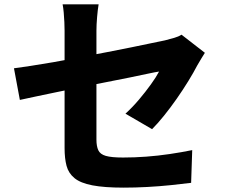

<svg xmlns="http://www.w3.org/2000/svg" viewBox="-20 -814 1040 880"><path d="M276 -135Q276 -154 276 -193Q276 -232 276 -281.5Q276 -331 276 -386Q276 -441 276 -495Q276 -549 276 -595.5Q276 -642 276 -673Q276 -690 275 -712.5Q274 -735 272 -757Q270 -779 267 -794H432Q428 -771 425 -735.5Q422 -700 422 -673Q422 -642 422 -601Q422 -560 422 -513.5Q422 -467 422 -419Q422 -371 422 -326Q422 -281 422 -242Q422 -203 422 -174Q422 -144 430.5 -125.5Q439 -107 465 -99.5Q491 -92 544 -92Q596 -92 650 -96Q704 -100 758 -108Q812 -116 861 -126L856 24Q816 29 763.5 34.5Q711 40 655 43Q599 46 547 46Q458 46 403.5 35.5Q349 25 321.5 2.5Q294 -20 285 -54Q276 -88 276 -135ZM919 -572Q912 -561 902 -544.5Q892 -528 884 -514Q868 -483 843.5 -443Q819 -403 790 -361.5Q761 -320 731.5 -283.5Q702 -247 677 -222L555 -293Q587 -322 617 -357.5Q647 -393 671.5 -427Q696 -461 709 -486Q694 -484 659 -476.5Q624 -469 575.5 -459Q527 -449 469.5 -438Q412 -427 353.5 -415Q295 -403 241 -392Q187 -381 143 -371.5Q99 -362 71 -356L44 -501Q74 -505 120.5 -512Q167 -519 224.5 -529Q282 -539 344.5 -551Q407 -563 467.5 -574.5Q528 -586 581.5 -597Q635 -608 675.5 -616.5Q716 -625 736 -629Q759 -635 778.5 -640.5Q798 -646 812 -655Z"/></svg>

Font: Noto Sans JP ExtraBold
Style: Regular
Weight: 800
Designer: Ryoko NISHIZUKA  (kana, bopomofo & ideographs); Paul D. Hunt (Latin, Greek & Cyrillic); Sandoll Communications , Soo-you
Foundry: Adobe
Version: Version 2.004-H2;hotconv 1.0.118;makeotfexe 2.5.65603